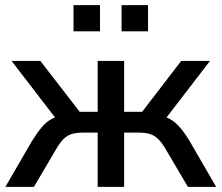

<svg xmlns="http://www.w3.org/2000/svg" viewBox="-20 -727 862 747"><path d="M1 0 103 -176Q124 -210 142.5 -232Q161 -254 182.5 -265Q204 -276 233 -279L211 -248L25 -490H137L290 -292H360V-490H463V-292H533L685 -490H797L611 -248L589 -279Q618 -276 639 -265Q660 -254 679 -232.5Q698 -211 719 -176L821 0H711L625 -146Q610 -172 595.5 -186Q581 -200 563.5 -205.5Q546 -211 520 -211H463V0H360V-211H302Q277 -211 259 -205.5Q241 -200 227 -186Q213 -172 198 -146L112 0ZM453 -605V-707H556V-605ZM266 -605V-707H369V-605Z"/></svg>

Font: Nunito Sans 11pt SemiBold
Style: Regular
Weight: 600
Version: Version 3.101;gftools[0.9.27]